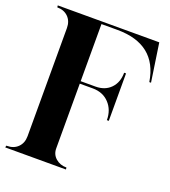

<svg xmlns="http://www.w3.org/2000/svg" viewBox="-137 -850 842 951"><g transform="rotate(20 284.5 -375.0)"><path d="M0 0 2 -10H5Q41 -10 63 -32Q85 -54 85 -90V-660Q85 -696 63 -718Q41 -740 5 -740L4 -750H539L569 -548H560Q530 -737 322 -737H239V-436H317Q367 -436 397 -467Q427 -498 427 -549H437V-299H427Q427 -353 394 -388Q361 -423 307 -423H239V-82Q239 -50 262 -30Q285 -10 319 -10L320 0Z"/></g></svg>

Font: Gloock
Style: Regular
Weight: 400
Designer: Duarte Pinto
Foundry: Duarte Pinto
Version: Version 1.000